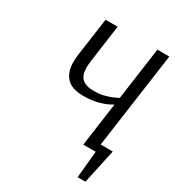

<svg xmlns="http://www.w3.org/2000/svg" viewBox="-194 -764 953 1046"><g transform="rotate(30 282.5 -240.5)"><path d="M470 0H395L433 -274Q432 -273 411 -262Q390 -251 352.5 -240.5Q315 -230 262 -230Q188 -230 155.5 -265.5Q123 -301 123 -364Q123 -385 126 -409L160 -650H236L204 -420Q203 -407 201.5 -396Q200 -385 200 -375Q200 -325 224 -303.5Q248 -282 297 -282Q336 -282 366.5 -290.5Q397 -299 416.5 -308.5Q436 -318 440 -320L486 -650H561ZM457 169 473 0H395L402 -48H553L506 169Z"/></g></svg>

Font: Arsenal SC
Style: Italic
Weight: 400
Italic angle: -9.10001°
Designer: Andrij Shevchenko
Foundry: Stairsfor
Version: Version 2.001; ttfautohint (v1.8.4.7-5d5b)